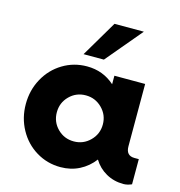

<svg xmlns="http://www.w3.org/2000/svg" viewBox="-111 -849 895 957"><g transform="rotate(15 336.0 -370.0)"><path d="M513.7 -750 357.4 -564H252.4L362.3 -750ZM631.3 -129.9H653.8V0Q631.3 9.8 611.3 9.8Q562 9.8 521.7 -12.9Q481.4 -35.6 457.5 -75.2Q426.8 -34.7 383.1 -12.5Q339.4 9.8 286.1 9.8Q217.8 9.8 160.9 -24.7Q104 -59.1 71.3 -118.9Q38.6 -178.7 38.6 -250Q38.6 -321.3 71.3 -381.1Q104 -440.9 160.9 -475.3Q217.8 -509.8 286.1 -509.8Q368.7 -509.8 428.7 -456.1V-500H587.4V-178.7Q587.4 -129.9 631.3 -129.9ZM317.4 -131.3Q366.2 -131.3 401.1 -166Q436 -200.7 436 -250Q436 -299.3 401.1 -334Q366.2 -368.7 317.4 -368.7Q267.6 -368.7 233.2 -334.2Q198.7 -299.8 198.7 -250Q198.7 -200.2 233.2 -165.8Q267.6 -131.3 317.4 -131.3Z"/></g></svg>

Font: Now
Style: Bold
Weight: 700
Designer: Alfredo Marco Pradil
Foundry: Alfredo Marco Pradil
Version: Version 1.002;PS 001.002;hotconv 1.0.88;makeotf.lib2.5.64775